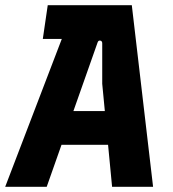

<svg xmlns="http://www.w3.org/2000/svg" viewBox="-36 -720 666 740"><path d="M-16 0 252 -700H472L554 0H396L358 -397V-553Q358 -562 350.5 -563.5Q343 -565 340 -556L144 0ZM183 -162 231 -292H388L399 -162ZM129 -570 148 -700H268L230 -570Z"/></svg>

Font: Finlandica
Style: Italic
Weight: 400
Italic angle: -8°
Designer: Niklas Ekholm, Juho Hiilivirta, Jaakko Suomalainen
Foundry: Helsinki Type Studio
Version: Version 1.064